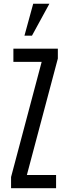

<svg xmlns="http://www.w3.org/2000/svg" viewBox="-20 -988 350 1008"><path d="M38.1 0V-58.6L198.7 -663.1H50.3V-732.4H283.7V-680.7L121.1 -69.3H274.4V0ZM108.4 -800.8 154.3 -968.3H239.3L147.9 -800.8Z"/></svg>

Font: Antonio ExtraLight
Style: Regular
Weight: 250
Designer: Vernon Adams
Foundry: Vernon Adams
Version: Version 1.002